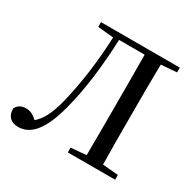

<svg xmlns="http://www.w3.org/2000/svg" viewBox="-163 -901 1094 1086"><g transform="rotate(30 384.0 -358.0)"><path d="M196 -701 299 -691C292 -526 270 -366 235 -230C210 -136 182 -94 148 -64C124 -86 103 -98 74 -98C44 -98 21 -86 10 -60C10 -9 40 16 86 16C165 16 227 -51 271 -217C309 -360 328 -524 335 -696H502C503 -596 503 -494 503 -392V-339C503 -238 503 -138 502 -40L402 -31V0H711V-31L609 -40C607 -140 607 -240 607 -340V-392C607 -493 607 -593 609 -693L711 -701V-732H196Z"/></g></svg>

Font: Noto Serif KR Medium
Style: Regular
Weight: 500
Designer: Ryoko NISHIZUKA 西塚涼子 (kana & ideographs); Frank Grießhammer (Latin, Greek & Cyrillic); Wenlong ZHANG 张文龙 (bopomofo); San
Foundry: Adobe
Version: Version 2.001;hotconv 1.1.0;makeotfexe 2.6.0